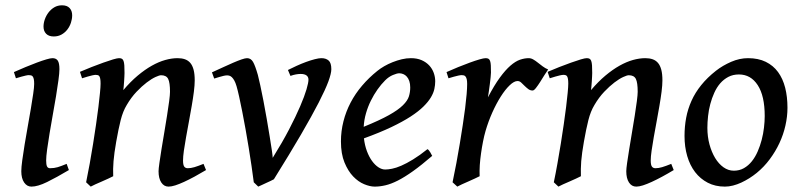

<svg xmlns="http://www.w3.org/2000/svg" viewBox="-20 -673 2968 713"><path d="M235.8 -41.5Q189.9 -14.2 155 2.9Q120.1 20 96.7 20Q80.1 20 69.6 4.6Q59.1 -10.7 59.1 -37.1Q59.1 -51.8 62.7 -78.1Q66.4 -104.5 71.5 -136.5Q76.7 -168.5 83 -203.1Q89.4 -237.8 94.5 -269Q99.6 -300.3 103.3 -324.7Q106.9 -349.1 106.9 -361.3Q106.9 -372.6 105.5 -379.2Q104 -385.7 101.6 -388.9Q99.1 -392.1 95.2 -393.1Q91.3 -394 86.9 -394Q83 -394 75.2 -392.3Q67.4 -390.6 59.1 -388.2Q49.8 -385.7 39.1 -382.3L31.7 -405.3Q52.2 -414.6 74.5 -423.8Q96.7 -433.1 116.5 -440.4Q136.2 -447.8 151.9 -452.4Q167.5 -457 174.8 -457Q188.5 -457 194.6 -447.8Q200.7 -438.5 200.7 -416Q200.7 -401.9 197 -375Q193.4 -348.1 188 -315.4Q182.6 -282.7 176 -246.6Q169.4 -210.4 164.1 -177.7Q158.7 -145 155 -118.2Q151.4 -91.3 151.4 -77.1Q151.4 -62 154.5 -55.2Q157.7 -48.3 166 -48.3Q181.2 -48.3 194.3 -52.2Q207.5 -56.2 227.5 -64.5ZM248 -616.2Q248 -602.5 243.4 -588.6Q238.8 -574.7 230 -563.2Q221.2 -551.8 208.5 -544.7Q195.8 -537.6 179.7 -537.6Q161.1 -537.6 151.4 -547.6Q141.6 -557.6 141.6 -574.2Q141.6 -587.4 146.5 -601.3Q151.4 -615.2 160.2 -626.7Q168.9 -638.2 181.6 -645.8Q194.3 -653.3 210.4 -653.3Q229 -653.3 238.5 -643.1Q248 -632.8 248 -616.2Z M745.1 -41.5Q723.1 -28.3 702.4 -17.1Q681.6 -5.9 663.6 2.4Q645.5 10.7 630.9 15.4Q616.2 20 606 20Q588.9 20 578.9 4.6Q568.8 -10.7 568.8 -37.1Q568.8 -45.9 572 -68.1Q575.2 -90.3 579.8 -119.4Q584.5 -148.4 590.1 -181.2Q595.7 -213.9 600.3 -243.7Q605 -273.4 608.2 -297.4Q611.3 -321.3 611.3 -332Q611.3 -366.2 604.5 -379.9Q597.7 -393.6 578.1 -393.6Q571.8 -393.6 557.4 -387Q543 -380.4 524.9 -366.7Q506.8 -353 487.1 -332.3Q467.3 -311.5 450.7 -283.2Q436.5 -259.8 428.2 -227.1Q419.9 -194.3 411.6 -147Q407.7 -125 405.3 -107.4Q402.8 -89.8 401.6 -74.5Q400.4 -59.1 400.1 -45.7Q399.9 -32.2 400.4 -18.6Q394 -15.1 382.3 -9.8Q370.6 -4.4 358.2 1Q345.7 6.3 334.2 11.5Q322.8 16.6 316.9 20L299.8 3.9Q306.6 -28.8 313.2 -65.4Q319.8 -102.1 325.7 -138.9Q331.5 -175.8 336.7 -210.9Q341.8 -246.1 345.5 -275.9Q349.1 -305.7 351.3 -328.4Q353.5 -351.1 353.5 -362.3Q353.5 -373.5 352.3 -380.1Q351.1 -386.7 348.9 -389.9Q346.7 -393.1 343.3 -394Q339.8 -395 335.4 -395Q331.1 -395 322.5 -393.1Q314 -391.1 305.7 -388.7Q295.9 -385.7 284.7 -382.3L276.9 -406.2Q297.4 -415 320.3 -424.1Q343.3 -433.1 363.8 -440.4Q384.3 -447.8 399.9 -452.4Q415.5 -457 421.9 -457Q428.7 -457 432.6 -454.8Q436.5 -452.6 438.7 -446.8Q440.9 -440.9 441.7 -430.2Q442.4 -419.4 442.4 -401.9Q442.4 -396.5 441.9 -388.4Q441.4 -380.4 440.9 -371.1Q440.4 -361.8 439.5 -353Q438.5 -344.2 438 -338.4Q464.4 -369.6 491.2 -392.1Q518.1 -414.6 543.7 -429Q569.3 -443.4 593.5 -450.2Q617.7 -457 639.6 -457Q654.8 -457 666.7 -452.9Q678.7 -448.7 686.8 -439.2Q694.8 -429.7 699 -413.8Q703.1 -397.9 703.1 -374.5Q703.1 -357.4 700 -332.5Q696.8 -307.6 691.9 -279.3Q687 -251 681.4 -220.7Q675.8 -190.4 670.9 -163.1Q666 -135.7 662.8 -113.3Q659.7 -90.8 659.7 -77.1Q659.7 -60.5 664.1 -54.4Q668.5 -48.3 677.2 -48.3Q688.5 -48.3 701.9 -52.2Q715.3 -56.2 735.8 -64.5Z M1210.4 -416Q1210.4 -400.4 1199.5 -370.6Q1188.5 -340.8 1163.6 -292.2Q1138.7 -243.7 1097.9 -173.6Q1057.1 -103.5 997.1 -7.3Q992.7 -4.9 985.1 -1.2Q977.5 2.4 968.8 6.3Q960 10.3 951.9 14.2Q943.8 18.1 939 20L922.4 3.9Q918.9 -23.4 914.1 -56.6Q909.2 -89.8 903.6 -124.5Q897.9 -159.2 891.8 -193.6Q885.7 -228 879.6 -258.5Q873.5 -289.1 868.2 -313.5Q862.8 -337.9 858.4 -353Q854.5 -366.2 850.1 -374Q845.7 -381.8 841.1 -386.2Q836.4 -390.6 832 -391.8Q827.6 -393.1 823.2 -393.1Q818.4 -393.1 810.5 -391.4Q802.7 -389.6 794.9 -387.2Q786.1 -384.8 775.4 -381.3L767.1 -404.3Q787.6 -413.6 808.1 -423.1Q828.6 -432.6 846.2 -440.2Q863.8 -447.8 877.2 -452.4Q890.6 -457 897.5 -457Q911.6 -457 919.7 -443.1Q927.7 -429.2 937.5 -395Q940.9 -382.3 946.5 -356.4Q952.1 -330.6 958.3 -298.6Q964.4 -266.6 970.5 -231.7Q976.6 -196.8 981.4 -166.7Q986.3 -136.7 989.5 -115Q992.7 -93.3 992.7 -86.9Q1028.3 -144 1053.5 -192.4Q1078.6 -240.7 1094.7 -278.3Q1110.8 -315.9 1118.2 -341.1Q1125.5 -366.2 1125.5 -377Q1125.5 -387.7 1117.9 -393.1Q1110.4 -398.4 1096.7 -398.4Q1088.4 -398.4 1078.9 -396.7Q1069.3 -395 1058.6 -391.1L1049.3 -413.1Q1064 -420.4 1081.5 -428.5Q1099.1 -436.5 1116.5 -442.9Q1133.8 -449.2 1148.9 -453.1Q1164.1 -457 1173.3 -457Q1190.4 -457 1200.4 -448.2Q1210.4 -439.5 1210.4 -416Z M1596.2 -371.1Q1596.2 -357.4 1593 -342.5Q1589.8 -327.6 1580.1 -311.3Q1570.3 -294.9 1552.2 -277.1Q1534.2 -259.3 1504.9 -240.2Q1475.6 -221.2 1433.1 -200.9Q1390.6 -180.7 1331.5 -159.2Q1334.5 -133.3 1342.5 -111.8Q1350.6 -90.3 1361.6 -75.2Q1372.6 -60.1 1385.3 -51.8Q1397.9 -43.5 1410.6 -43.5Q1420.9 -43.5 1435.8 -46.4Q1450.7 -49.3 1470 -57.6Q1489.3 -65.9 1513.7 -80.8Q1538.1 -95.7 1567.4 -119.1Q1570.3 -117.7 1573 -114.3Q1575.7 -110.8 1578.1 -106.9Q1580.6 -103 1582 -99.6L1585 -94.2Q1544.9 -59.6 1513.7 -37.4Q1482.4 -15.1 1457.3 -2.4Q1432.1 10.3 1411.4 15.1Q1390.6 20 1371.6 20Q1354 20 1332.3 11Q1310.5 2 1291.5 -17.8Q1272.5 -37.6 1259.3 -69.6Q1246.1 -101.6 1246.1 -147.9Q1246.1 -186 1255.4 -222.4Q1264.6 -258.8 1282 -292Q1299.3 -325.2 1324.5 -354.7Q1349.6 -384.3 1381.3 -409.7Q1392.1 -418.5 1406.7 -427Q1421.4 -435.5 1438 -442.1Q1454.6 -448.7 1471.9 -452.9Q1489.3 -457 1505.9 -457Q1528.8 -457 1545.9 -449.5Q1563 -441.9 1574.2 -429.7Q1585.4 -417.5 1590.8 -402.1Q1596.2 -386.7 1596.2 -371.1ZM1410.2 -374.5Q1395.5 -359.9 1381.8 -340.6Q1368.2 -321.3 1357.2 -299.1Q1346.2 -276.9 1339.1 -252.2Q1332 -227.5 1330.6 -202.1Q1389.6 -226.1 1424.1 -245.4Q1458.5 -264.6 1476.1 -282Q1493.7 -299.3 1498.5 -315.2Q1503.4 -331.1 1503.4 -348.1Q1503.4 -361.8 1500 -371.8Q1496.6 -381.8 1490.7 -388.4Q1484.9 -395 1477.5 -397.9Q1470.2 -400.9 1462.4 -400.9Q1454.6 -400.9 1439.2 -394.5Q1423.8 -388.2 1410.2 -374.5Z M2015.6 -415Q2009.8 -407.2 2001.7 -394Q1993.7 -380.9 1985.6 -368.2Q1977.5 -355.5 1970.2 -346.2Q1962.9 -336.9 1958 -336.9Q1948.7 -336.9 1941.7 -342.3Q1934.6 -347.7 1928 -354.2Q1921.4 -360.8 1915.3 -366.5Q1909.2 -372.1 1901.9 -372.1Q1889.2 -372.1 1872.8 -356.4Q1856.4 -340.8 1839.8 -314.7Q1823.2 -288.6 1808.3 -255.4Q1793.5 -222.2 1783.2 -187Q1777.8 -168.5 1773.7 -147.2Q1769.5 -126 1766.4 -103.8Q1763.2 -81.5 1761.7 -59.8Q1760.3 -38.1 1761.2 -18.6Q1754.4 -15.1 1742.9 -9.8Q1731.4 -4.4 1719 1Q1706.5 6.3 1695.3 11.5Q1684.1 16.6 1678.2 20L1660.6 3.9Q1668 -30.8 1674.8 -67.4Q1681.6 -104 1687.5 -139.6Q1693.4 -175.3 1698.5 -208.7Q1703.6 -242.2 1707.3 -271.2Q1710.9 -300.3 1712.9 -323.5Q1714.8 -346.7 1714.8 -361.3Q1714.8 -372.6 1713.1 -379.2Q1711.4 -385.7 1708.7 -388.9Q1706.1 -392.1 1702.4 -393.1Q1698.7 -394 1694.8 -394Q1689.9 -394 1681.9 -392.3Q1673.8 -390.6 1665.5 -388.2Q1656.2 -385.7 1645.5 -382.3L1638.2 -405.3Q1658.7 -414.6 1681.4 -423.8Q1704.1 -433.1 1724.4 -440.4Q1744.6 -447.8 1760.5 -452.4Q1776.4 -457 1783.2 -457Q1790 -457 1793.9 -454.8Q1797.9 -452.6 1800 -446.5Q1802.2 -440.4 1802.7 -429.9Q1803.2 -419.4 1803.2 -403.3Q1803.2 -397.9 1802 -386.5Q1800.8 -375 1799.1 -361.3Q1797.4 -347.7 1795.4 -334.2Q1793.5 -320.8 1792 -311.5Q1815.4 -356.4 1836.2 -384.8Q1856.9 -413.1 1875.5 -429.2Q1894 -445.3 1910.9 -451.2Q1927.7 -457 1943.4 -457Q1952.1 -457 1960.4 -452.1Q1968.8 -447.3 1977.3 -440.4Q1985.8 -433.6 1995.4 -426.5Q2004.9 -419.4 2015.6 -415Z M2481.9 -41.5Q2460 -28.3 2439.2 -17.1Q2418.5 -5.9 2400.4 2.4Q2382.3 10.7 2367.7 15.4Q2353 20 2342.8 20Q2325.7 20 2315.7 4.6Q2305.7 -10.7 2305.7 -37.1Q2305.7 -45.9 2308.8 -68.1Q2312 -90.3 2316.7 -119.4Q2321.3 -148.4 2326.9 -181.2Q2332.5 -213.9 2337.2 -243.7Q2341.8 -273.4 2345 -297.4Q2348.1 -321.3 2348.1 -332Q2348.1 -366.2 2341.3 -379.9Q2334.5 -393.6 2314.9 -393.6Q2308.6 -393.6 2294.2 -387Q2279.8 -380.4 2261.7 -366.7Q2243.7 -353 2223.9 -332.3Q2204.1 -311.5 2187.5 -283.2Q2173.3 -259.8 2165 -227.1Q2156.7 -194.3 2148.4 -147Q2144.5 -125 2142.1 -107.4Q2139.6 -89.8 2138.4 -74.5Q2137.2 -59.1 2137 -45.7Q2136.7 -32.2 2137.2 -18.6Q2130.9 -15.1 2119.1 -9.8Q2107.4 -4.4 2095 1Q2082.5 6.3 2071 11.5Q2059.6 16.6 2053.7 20L2036.6 3.9Q2043.5 -28.8 2050 -65.4Q2056.6 -102.1 2062.5 -138.9Q2068.4 -175.8 2073.5 -210.9Q2078.6 -246.1 2082.3 -275.9Q2085.9 -305.7 2088.1 -328.4Q2090.3 -351.1 2090.3 -362.3Q2090.3 -373.5 2089.1 -380.1Q2087.9 -386.7 2085.7 -389.9Q2083.5 -393.1 2080.1 -394Q2076.7 -395 2072.3 -395Q2067.9 -395 2059.3 -393.1Q2050.8 -391.1 2042.5 -388.7Q2032.7 -385.7 2021.5 -382.3L2013.7 -406.2Q2034.2 -415 2057.1 -424.1Q2080.1 -433.1 2100.6 -440.4Q2121.1 -447.8 2136.7 -452.4Q2152.3 -457 2158.7 -457Q2165.5 -457 2169.4 -454.8Q2173.3 -452.6 2175.5 -446.8Q2177.7 -440.9 2178.5 -430.2Q2179.2 -419.4 2179.2 -401.9Q2179.2 -396.5 2178.7 -388.4Q2178.2 -380.4 2177.7 -371.1Q2177.2 -361.8 2176.3 -353Q2175.3 -344.2 2174.8 -338.4Q2201.2 -369.6 2228 -392.1Q2254.9 -414.6 2280.5 -429Q2306.2 -443.4 2330.3 -450.2Q2354.5 -457 2376.5 -457Q2391.6 -457 2403.6 -452.9Q2415.5 -448.7 2423.6 -439.2Q2431.6 -429.7 2435.8 -413.8Q2439.9 -397.9 2439.9 -374.5Q2439.9 -357.4 2436.8 -332.5Q2433.6 -307.6 2428.7 -279.3Q2423.8 -251 2418.2 -220.7Q2412.6 -190.4 2407.7 -163.1Q2402.8 -135.7 2399.7 -113.3Q2396.5 -90.8 2396.5 -77.1Q2396.5 -60.5 2400.9 -54.4Q2405.3 -48.3 2414.1 -48.3Q2425.3 -48.3 2438.7 -52.2Q2452.1 -56.2 2472.7 -64.5Z M2819.8 -242.2Q2819.8 -316.9 2793.9 -356.7Q2768.1 -396.5 2724.1 -396.5Q2702.1 -396.5 2684.8 -387.5Q2667.5 -378.4 2654.5 -363.5Q2641.6 -348.6 2632.6 -328.6Q2623.5 -308.6 2617.7 -286.6Q2611.8 -264.6 2609.4 -241.7Q2606.9 -218.8 2606.9 -198.2Q2606.9 -165.5 2614.7 -136.7Q2622.6 -107.9 2635.7 -86.2Q2648.9 -64.5 2666.7 -51.8Q2684.6 -39.1 2705.1 -39.1Q2726.1 -39.1 2742.7 -48.6Q2759.3 -58.1 2772 -74Q2784.7 -89.8 2793.7 -110.6Q2802.7 -131.3 2808.6 -153.8Q2814.5 -176.3 2817.1 -199.2Q2819.8 -222.2 2819.8 -242.2ZM2904.3 -272.9Q2904.3 -240.2 2896.7 -206.8Q2889.2 -173.3 2874.5 -141.8Q2859.9 -110.4 2838.6 -81.8Q2817.4 -53.2 2790 -30.8Q2777.3 -20.5 2762.7 -11.2Q2748 -2 2732.7 5.1Q2717.3 12.2 2701.9 16.1Q2686.5 20 2671.9 20Q2636.2 20 2608.4 5.6Q2580.6 -8.8 2561.3 -33.9Q2542 -59.1 2532 -93.5Q2522 -127.9 2522 -168Q2522 -203.1 2528.1 -235.6Q2534.2 -268.1 2547.9 -298.6Q2561.5 -329.1 2584 -356.9Q2606.4 -384.8 2638.7 -410.2Q2663.6 -429.7 2695.1 -443.4Q2726.6 -457 2757.8 -457Q2795.9 -457 2823.7 -443.4Q2851.6 -429.7 2869.4 -405.3Q2887.2 -380.9 2895.8 -347.2Q2904.3 -313.5 2904.3 -272.9Z"/></svg>

Font: Gentium Book Basic
Style: Italic
Weight: 400
Italic angle: -8°
Designer: J. Victor Gaultney and Annie Olsen
Foundry: SIL International
Version: Version 1.102; 2013; Maintenance release